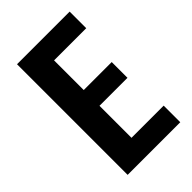

<svg xmlns="http://www.w3.org/2000/svg" viewBox="-202 -735 810 810"><g transform="rotate(-45 202.5 -330.0)"><path d="M62 0V-660H376V-561H184V-384H351V-290H184V-99H376V0Z"/></g></svg>

Font: Bricolage Grotesque 10pt Condensed SemiBold
Style: Regular
Weight: 600
Width: 3
Designer: Mathieu Triay
Foundry: Atelier Triay
Version: Version 1.000; ttfautohint (v1.8.4.7-5d5b);gftools[0.9.32]